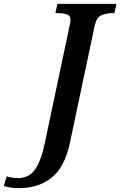

<svg xmlns="http://www.w3.org/2000/svg" viewBox="-169 -734 623 994"><path d="M-69 240Q-95 240 -113.5 237Q-132 234 -149 229L-135 179Q-124 183 -106.5 185.5Q-89 188 -75 188Q-43 188 -17.5 172.5Q8 157 28 117.5Q48 78 63 6L192 -604Q196 -619 196 -630Q196 -653 177.5 -659.5Q159 -666 130 -666H118L128 -714H434L423 -666H411Q380 -666 355 -654.5Q330 -643 321 -600L193 5Q167 130 99 185Q31 240 -69 240Z"/></svg>

Font: Noto Serif SemiCondensed SemiBold
Style: Italic
Weight: 600
Width: 4
Italic angle: -12°
Designer: Monotype Design Team
Foundry: Monotype Imaging Inc.
Version: Version 2.014; ttfautohint (v1.8.4.7-5d5b)